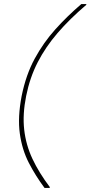

<svg xmlns="http://www.w3.org/2000/svg" viewBox="-20 -820 443 940"><path d="M198 100Q154 41 121 -23Q88 -87 77 -166.5Q66 -246 86 -350Q107 -454 150 -533Q193 -612 251.5 -677Q310 -742 378 -800H403L402 -796Q321 -727 262 -658.5Q203 -590 164.5 -515Q126 -440 108 -350Q90 -260 98.5 -185Q107 -110 139 -42Q171 26 224 96L223 100Z"/></svg>

Font: Albert Sans Thin
Style: Italic
Weight: 250
Italic angle: -11.25°
Designer: Andreas Rasmussen
Foundry: a.Foundry
Version: Version 1.025